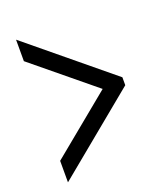

<svg xmlns="http://www.w3.org/2000/svg" viewBox="-120 -693 690 799"><g transform="rotate(-20 225.0 -293.0)"><path d="M43.9 -608.9 406.2 -310.5V-275.4L43.9 22.9V-72.3L312.5 -293L43.9 -513.7Z"/></g></svg>

Font: Anka/Coder Narrow
Style: Regular
Weight: 400
Width: 3
Monospace: yes
Version: Version 001.100